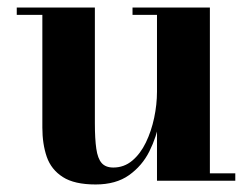

<svg xmlns="http://www.w3.org/2000/svg" viewBox="-20 -480 669 510"><path d="M234 10Q177.5 10 146.8 -9.8Q116 -29.5 104.2 -63.5Q92.5 -97.5 92.5 -141V-440.5H24.5V-460H232V-153Q232 -111 235.8 -85Q239.5 -59 250 -47Q260.5 -35 281 -35Q309.5 -35 331.2 -53.2Q353 -71.5 367.5 -101.5Q382 -131.5 389.5 -167Q397 -202.5 397 -236.5L411.5 -238Q411.5 -202 403.8 -159.2Q396 -116.5 376.8 -78Q357.5 -39.5 322.8 -14.8Q288 10 234 10ZM397 0V-440.5H332V-460H537.5V-19.5H605V0Z"/></svg>

Font: Bodoni Moda SC 11pt
Style: Bold
Weight: 700
Version: Version 2.005